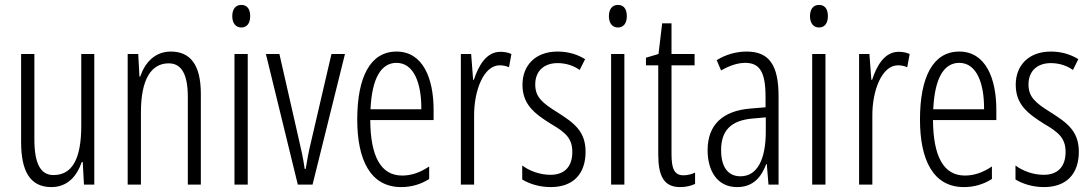

<svg xmlns="http://www.w3.org/2000/svg" viewBox="-20 -752 4447 782"><path d="M364 -532H311V-240C311 -103 273 -39 198 -39C146 -39 120 -84 120 -185V-532H66V-173C66 -56 102 10 189 10C257 10 294 -37 313 -92H317L322 0H364Z M676 -542C610 -542 570 -496 551 -440H548L543 -532H500V0H554V-295C554 -431 597 -494 667 -494C718 -494 745 -452 745 -357V0H798V-370C798 -488 755 -542 676 -542Z M963 -732C938 -732 926 -713 926 -686C926 -659 939 -640 963 -640C986 -640 999 -658 999 -686C999 -713 988 -732 963 -732ZM989 -532H935V0H989Z M1193 0H1253L1385 -532H1330L1247 -175C1237 -134 1230 -96 1225 -64H1221C1215 -107 1206 -147 1197 -185L1118 -532H1063Z M1595 -542C1488 -542 1435 -438 1435 -265C1435 -102 1488 10 1614 10C1657 10 1695 -2 1728 -23V-74C1691 -49 1655 -37 1618 -37C1531 -37 1489 -115 1488 -263H1746V-305C1746 -432 1703 -542 1595 -542ZM1595 -496C1667 -496 1697 -410 1696 -307H1489C1495 -435 1533 -496 1595 -496Z M2018 -541C1961 -541 1929 -485 1910 -427H1907L1899 -532H1857V0H1911V-279C1910 -383 1950 -486 2015 -486C2029 -486 2043 -483 2053 -478L2063 -532C2048 -539 2032 -541 2018 -541Z M2365 -134C2365 -218 2317 -252 2251 -294C2188 -333 2160 -357 2160 -408C2160 -463 2196 -495 2251 -495C2284 -495 2316 -485 2341 -467L2363 -511C2331 -531 2293 -542 2251 -542C2160 -542 2108 -485 2108 -407C2108 -327 2156 -290 2223 -248C2283 -213 2311 -189 2311 -133C2311 -74 2280 -40 2222 -40C2179 -40 2136 -56 2107 -78V-21C2133 -5 2174 10 2223 10C2315 10 2365 -44 2365 -134Z M2497 -732C2472 -732 2460 -713 2460 -686C2460 -659 2473 -640 2497 -640C2520 -640 2533 -658 2533 -686C2533 -713 2522 -732 2497 -732ZM2523 -532H2469V0H2523Z M2764 -38C2725 -38 2715 -67 2715 -126V-486H2809V-532H2715V-657H2677L2662 -532L2611 -517V-486H2661V-123C2661 -35 2684 10 2750 10C2775 10 2794 5 2811 -3V-49C2798 -43 2781 -38 2764 -38Z M3021 -542C2979 -542 2936 -530 2899 -507L2917 -465C2955 -487 2988 -496 3015 -496C3074 -496 3098 -459 3098 -358V-315L3037 -310C2925 -301 2862 -245 2862 -140C2862 -61 2898 10 2982 10C3048 10 3081 -31 3101 -84H3103L3110 0H3151V-360C3151 -485 3114 -542 3021 -542ZM3043 -269 3099 -274V-216C3099 -106 3066 -34 2996 -34C2946 -34 2917 -70 2917 -141C2917 -220 2957 -261 3043 -269Z M3316 -732C3291 -732 3279 -713 3279 -686C3279 -659 3292 -640 3316 -640C3339 -640 3352 -658 3352 -686C3352 -713 3341 -732 3316 -732ZM3342 -532H3288V0H3342Z M3640 -541C3583 -541 3551 -485 3532 -427H3529L3521 -532H3479V0H3533V-279C3532 -383 3572 -486 3637 -486C3651 -486 3665 -483 3675 -478L3685 -532C3670 -539 3654 -541 3640 -541Z M3887 -542C3780 -542 3727 -438 3727 -265C3727 -102 3780 10 3906 10C3949 10 3987 -2 4020 -23V-74C3983 -49 3947 -37 3910 -37C3823 -37 3781 -115 3780 -263H4038V-305C4038 -432 3995 -542 3887 -542ZM3887 -496C3959 -496 3989 -410 3988 -307H3781C3787 -435 3825 -496 3887 -496Z M4374 -134C4374 -218 4326 -252 4260 -294C4197 -333 4169 -357 4169 -408C4169 -463 4205 -495 4260 -495C4293 -495 4325 -485 4350 -467L4372 -511C4340 -531 4302 -542 4260 -542C4169 -542 4117 -485 4117 -407C4117 -327 4165 -290 4232 -248C4292 -213 4320 -189 4320 -133C4320 -74 4289 -40 4231 -40C4188 -40 4145 -56 4116 -78V-21C4142 -5 4183 10 4232 10C4324 10 4374 -44 4374 -134Z"/></svg>

Font: Noto Sans Myanmar UI ExtraCondensed Light
Style: Regular
Weight: 300
Width: 2
Designer: Monotype Design Team
Foundry: Monotype Imaging Inc.
Version: Version 2.103